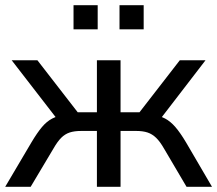

<svg xmlns="http://www.w3.org/2000/svg" viewBox="-21 -719 836 739"><path d="M-1 0 100 -171Q122 -208 140.5 -230Q159 -252 180.5 -263Q202 -274 229 -277L208 -249L24 -487H123L278 -287H352V-487H443V-287H516L671 -487H770L587 -249L565 -277Q593 -274 614 -263Q635 -252 654 -230Q673 -208 695 -171L795 0H697L611 -146Q595 -174 580 -188.5Q565 -203 547 -209Q529 -215 503 -215H443V0H352V-215H292Q265 -215 247 -209Q229 -203 214.5 -188.5Q200 -174 184 -146L97 0ZM439 -606V-699H532V-606ZM262 -606V-699H355V-606Z"/></svg>

Font: Nunito Sans 12pt Medium
Style: Regular
Weight: 500
Designer: Vernon Adams
Foundry: Vernon Adams
Version: Version 3.101;gftools[0.9.27]